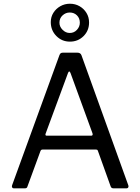

<svg xmlns="http://www.w3.org/2000/svg" viewBox="-20 -1030 767 1050"><path d="M55.3 0Q49.4 0 46.6 -4.7Q43.7 -9.4 46.1 -16.7L304.8 -727.7Q307.6 -735.3 311.8 -738.7Q316 -742 324.6 -742H402.8Q420.8 -742 425.7 -727.3L681.7 -16.6Q684.2 -11 681.4 -5.5Q678.7 0 672 0H600.7Q588.8 0 585.2 -10.5L515.8 -203.8Q514.5 -208 512.4 -210.1Q510.2 -212.1 504.4 -212.1H212.7Q204.3 -212.1 201.3 -204L129.8 -9.2Q128.6 -4.7 125.2 -2.3Q121.9 0 115.3 0H55.3ZM478.3 -287.9Q489.7 -287.9 485.9 -300.7L365.7 -630.4Q362.3 -639 358.6 -639Q355 -639 351.5 -629.7L229.6 -299.5Q225.3 -287.9 236 -287.9ZM467.1 -907Q467.1 -862.3 436.7 -832.3Q406.4 -802.3 362.4 -802.3Q318.5 -802.3 288.1 -833.2Q257.7 -864 257.7 -909.1Q257.7 -937.3 271.9 -959.9Q286.1 -982.5 310 -996.1Q334 -1009.6 362.3 -1009.6Q391.7 -1009.6 415.3 -995.9Q439 -982.2 453 -959.1Q467.1 -936 467.1 -907ZM416.6 -905.8Q416.6 -930.4 400.8 -946Q385 -961.6 361.3 -961.6Q339.5 -961.6 322.3 -946Q305.1 -930.4 305.1 -905.8Q305.1 -884 322.3 -866.9Q339.4 -849.7 361.4 -849.7Q385 -849.7 400.8 -866.9Q416.6 -884 416.6 -905.8Z"/></svg>

Font: Libre Franklin Thin
Style: Regular
Weight: 100
Designer: Pablo Impallari, Rodrigo Fuenzalida, Nhung Nguyen
Foundry: Impallari Type
Version: Version 3.000